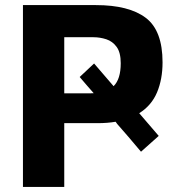

<svg xmlns="http://www.w3.org/2000/svg" viewBox="-20 -733 689 753"><path d="M70 0V-713H356Q485.5 -713 551.5 -663.2Q617.5 -613.5 617.5 -488.5Q617.5 -422.5 596 -371Q574.5 -319.5 526 -289Q561.5 -247.5 602.5 -200L533 -138Q507 -169 483.5 -196.5Q459.5 -223.5 439.5 -247L433.5 -255.5Q401 -250 363.5 -250H232V0ZM346.5 -587H232V-367H334.5Q341 -367 347.5 -367.5Q334.5 -382 320.8 -398Q307 -414 292.5 -431L349 -484Q370 -459.5 389 -437.5Q408 -415.5 425.5 -395Q453.5 -422.5 453.5 -485Q453.5 -527 437.5 -549Q421.5 -571 396.8 -579Q372 -587 346.5 -587Z"/></svg>

Font: Heraclito
Style: Bold
Weight: 700
Designer: Kostas Bartsokas (font) & Cristiano Sobral (main changes)
Foundry: Kostas Bartsokas (font) & Cristiano Sobral (main changes)
Version: Version 1.00;July 8, 2020;FontCreator 13.0.0.2655 64-bit